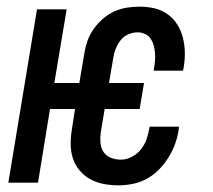

<svg xmlns="http://www.w3.org/2000/svg" viewBox="-20 -548 640 576"><path d="M336 8Q313 8 291.5 4Q270 0 251.5 -10Q233 -20 219 -36.5Q205 -53 198.5 -73.5Q192 -94 192 -116.5Q192 -139 196 -162L205 -221H130L94 0H5L91 -520H180L143 -299H218L233 -388Q236 -407 242.5 -425.5Q249 -444 261 -461Q273 -478 288.5 -491.5Q304 -505 322.5 -513.5Q341 -522 360.5 -525Q380 -528 399 -528Q422 -528 443.5 -523Q465 -518 482.5 -505.5Q500 -493 511.5 -475Q523 -457 528.5 -435.5Q534 -414 534.5 -391.5Q535 -369 531 -346L529 -336H441L442 -342Q444 -354 445 -366Q446 -378 445 -389.5Q444 -401 441 -412Q438 -423 432 -432Q426 -441 415 -446Q404 -451 393 -451Q379 -451 365 -445Q351 -439 342 -427.5Q333 -416 327.5 -402.5Q322 -389 320 -375L307 -299H412L399 -221H294L282 -149Q280 -134 281.5 -118.5Q283 -103 291 -91.5Q299 -80 313 -74.5Q327 -69 343 -69Q359 -69 375.5 -77.5Q392 -86 403 -100Q414 -114 419.5 -130Q425 -146 428 -163L429 -168H517Q517 -165 516.5 -163Q516 -161 516 -159Q513 -138 505.5 -117Q498 -96 486 -76.5Q474 -57 457.5 -40Q441 -23 421 -12Q401 -1 379 3.5Q357 8 336 8Z"/></svg>

Font: Iosevka Medium Extended
Style: Italic
Weight: 500
Width: 7
Italic angle: -9°
Monospace: yes
Designer: Belleve Invis
Foundry: Belleve Invis
Version: Version 32.5.0; ttfautohint (v1.8.4)